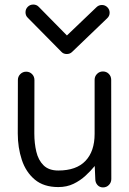

<svg xmlns="http://www.w3.org/2000/svg" viewBox="-20 -816 571 849"><path d="M435.5 12.7Q420.4 12.7 410.9 2Q401.4 -8.8 401.4 -23.9L398.9 -82Q381.8 -61 358.4 -39.3Q335 -17.6 305.2 -3.2Q275.4 11.2 237.8 11.2Q173.3 11.2 133.8 -22Q94.2 -55.2 76.4 -109.4Q58.6 -163.6 58.6 -225.6L59.1 -462.4Q59.1 -477.5 69.8 -488.3Q80.6 -499 95.7 -499Q111.3 -499 121.8 -488.3Q132.3 -477.5 132.3 -461.9L131.8 -225.6Q131.8 -182.6 140.6 -145.3Q149.4 -107.9 172.6 -85Q195.8 -62 237.8 -62Q317.4 -62 357.9 -104.5Q398.4 -147 398.4 -224.1V-463.4Q398.4 -478.5 409.2 -489.3Q419.9 -500 435.1 -500Q450.7 -500 461.2 -489.3Q471.7 -478.5 471.7 -462.9L472.2 -24.4Q472.2 -9.3 461.7 1.7Q451.2 12.7 435.5 12.7ZM251 -587.4 103 -737.3Q92.8 -746.6 92.8 -761.7Q92.8 -775.9 102.8 -785.9Q112.8 -795.9 127 -795.9Q142.1 -795.9 151.9 -785.2L275.9 -659.2L406.7 -784.2Q416.5 -793.9 430.7 -793.9Q444.8 -793.9 454.8 -783.9Q464.8 -773.9 464.8 -759.8Q464.8 -745.1 453.6 -734.9L298.8 -586.4Q289.6 -577.1 274.9 -577.1Q260.3 -577.1 251 -587.4Z"/></svg>

Font: Manjari
Style: Regular
Weight: 400
Designer: Santhosh Thottingal <santhosh.thottingal@gmail.com>
Foundry: SMC
Version: Version 2.000